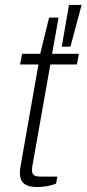

<svg xmlns="http://www.w3.org/2000/svg" viewBox="-20 -743 349 774"><path d="M229 -555H264L309 -723H258ZM130 11C152 11 183 7 206 -3L211 -31H144C117 -31 109 -39 109 -58C109 -66 111 -76 113 -88L183 -483H290L298 -526H190L216 -672H178L142 -526H69L61 -483H135L63 -74C61 -64 60 -55 60 -47C60 -10 78 11 130 11Z"/></svg>

Font: Archivo Thin
Style: Italic
Weight: 100
Italic angle: -10°
Designer: Hector Gatti
Foundry: Omnibus-Type
Version: Version 2.001